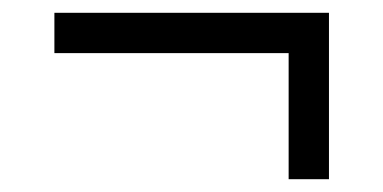

<svg xmlns="http://www.w3.org/2000/svg" viewBox="-20 -409 599 300"><path d="M431 -129H494V-389H65V-326H431Z"/></svg>

Font: Noto Serif Medium
Style: Regular
Weight: 500
Designer: Monotype Design Team
Foundry: Monotype Imaging Inc.
Version: Version 2.013